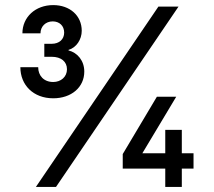

<svg xmlns="http://www.w3.org/2000/svg" viewBox="-20 -734 842 754"><path d="M311 -453C311 -495 285 -527 249 -536V-538C280 -547 301 -579 301 -613C301 -673 254 -714 189 -714C119 -714 68 -667 68 -603H139C139 -630 159 -650 187 -650C213 -650 232 -633 232 -606C232 -580 213 -562 183 -562H154V-511H183C220 -511 243 -492 243 -462C243 -432 219 -412 189 -412C152 -412 130 -437 130 -470H60C60 -400 111 -348 189 -348C260 -348 311 -391 311 -453ZM121 0H200L681 -708H602ZM694 -132V-224H629V-132H539L672 -354H596L462 -129V-72H629V0H694V-72H740V-132Z"/></svg>

Font: UULA Sans
Style: Regular
Weight: 400
Designer: Mohamed Gaber, Laura Garcia Mut
Foundry: Kief Type Foundry
Version: Version 3.006;hotconv 1.0.109;makeotfexe 2.5.65596